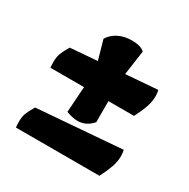

<svg xmlns="http://www.w3.org/2000/svg" viewBox="-130 -672 782 793"><g transform="rotate(30 261.0 -275.5)"><path d="M44.4 -285.2Q43 -299.8 43 -312Q43 -336.4 49.3 -353Q55.7 -369.6 71.8 -397L200.2 -407.2L174.3 -499Q190.4 -524.4 217.8 -537.8Q245.1 -551.3 280.3 -551.3Q323.2 -551.3 341.3 -533.7L324.7 -417L476.1 -428.7Q479.5 -415 479.5 -399.9Q479.5 -374.5 470.2 -347.7Q460.9 -320.8 442.9 -285.6H320.8V-185.1Q291.5 -150.9 250 -150.9Q226.6 -150.9 196.3 -162.6L204.6 -285.2ZM476.1 -143.1Q479.5 -129.4 479.5 -114.3Q479.5 -88.9 470.2 -62Q460.9 -35.2 442.9 0H44.4Q43 -14.6 43 -26.9Q43 -51.3 49.1 -67.4Q55.2 -83.5 71.8 -111.3Z"/></g></svg>

Font: Fruktur
Style: Regular
Weight: 400
Designer: Viktoriya Grabowska
Foundry: Viktoriya Grabowska
Version: Version 1.004; ttfautohint (v1.4.1)